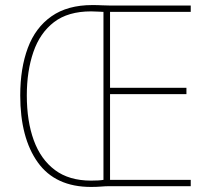

<svg xmlns="http://www.w3.org/2000/svg" viewBox="-20 -736 831 759"><path d="M345 -716Q368 -716 383.5 -715Q399 -714 420 -714H734V-689H415V-389H717V-364H415V-25H734V0H412Q397 0 379.5 1.5Q362 3 340 3Q199 3 129.5 -94Q60 -191 60 -359Q60 -466 90 -546.5Q120 -627 183.5 -671.5Q247 -716 345 -716ZM340 -691Q249 -691 193.5 -648.5Q138 -606 112 -530.5Q86 -455 86 -359Q86 -257 113.5 -181.5Q141 -106 197 -64Q253 -22 340 -22Q373 -22 389 -25V-689Q381 -689 369 -690Q357 -691 340 -691Z"/></svg>

Font: Noto Sans Myanmar UI SemiCondensed Thin
Style: Regular
Weight: 100
Width: 4
Designer: Monotype Design Team
Foundry: Monotype Imaging Inc.
Version: Version 2.103; ttfautohint (v1.8.4.7-5d5b)